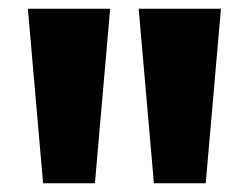

<svg xmlns="http://www.w3.org/2000/svg" viewBox="-20 -828 571 441"><path d="M79 -407 44 -808H233L198 -407ZM333.5 -407 298.5 -808H487.5L452.5 -407Z"/></svg>

Font: Encode Sans Expanded ExtraBold
Style: Regular
Weight: 800
Width: 7
Designer: Multiple Designers
Foundry: Impallari Type
Version: Version 3.000; ttfautohint (v1.8.3) -l 8 -r 50 -G 200 -x 14 